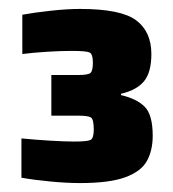

<svg xmlns="http://www.w3.org/2000/svg" viewBox="-20 -826 388 430"><path d="M159 -416Q130 -416 93 -419.5Q56 -423 28 -428V-516Q59 -513 92 -511Q125 -509 146 -509Q175 -509 182.5 -512.5Q190 -516 190 -536Q190 -559 183.5 -563Q177 -567 155 -567H95V-658H155Q178 -658 183 -663Q188 -668 188 -686Q188 -705 180.5 -708.5Q173 -712 140 -712Q115 -712 84 -710Q53 -708 30 -705V-793Q57 -798 94 -802Q131 -806 159 -806Q251 -806 285 -780.5Q319 -755 319 -705Q319 -664 302.5 -644Q286 -624 251 -616V-613Q286 -605 304 -587Q322 -569 322 -522Q322 -489 309 -465.5Q296 -442 260.5 -429Q225 -416 159 -416Z"/></svg>

Font: Saira Black
Style: Regular
Weight: 900
Designer: Hector Gatti with collaboration of the Omnibus-Type team
Foundry: Omnibus-Type
Version: Version 1.100; ttfautohint (v1.8.3)